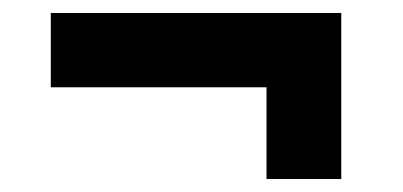

<svg xmlns="http://www.w3.org/2000/svg" viewBox="-20 -414 615 293"><path d="M386.7 -140.8V-280.8H57.5V-394.2H500.8V-140.8Z"/></svg>

Font: Funnel Display
Style: Bold
Weight: 700
Designer: NORD ID, Kristian Moeller
Foundry: Dicotype
Version: Version 1.000